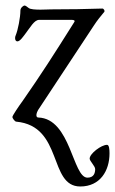

<svg xmlns="http://www.w3.org/2000/svg" viewBox="-20 -436 417 696"><path d="M297 208C243 208 237 -6 119 -10C107 -10 113 -29 118 -37L320 -343C333 -363 344 -376 358 -393C361 -397 356 -405 351 -405C290 -403 234 -402 165 -402C156 -402 142 -401 127 -401C109 -401 90 -402 84 -407C78 -412 72 -416 69 -416C65 -416 54 -408 54 -398C54 -373 45 -327 37 -308C33 -300 34 -286 43 -286C53 -286 65 -305 70 -311C90 -337 104 -364 122 -364H239C254 -364 251 -358 248 -354C175 -238 129 -166 62 -70C48 -51 25 -17 25 -12C25 -7 34 5 39 5C210 21 155 240 271 240C343 240 377 183 377 120C377 107 376 89 368 89C347 89 305 121 305 139C305 148 325 166 325 177C325 190 321 208 297 208Z"/></svg>

Font: EB Garamond 12
Style: Regular
Weight: 400
Version: Version 0.016+